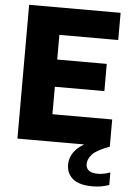

<svg xmlns="http://www.w3.org/2000/svg" viewBox="-63 -786 723 1058"><g transform="rotate(5 299.0 -257.0)"><path d="M54.5 0V-740H560.5V-589.5H235V-453H509V-302.5H235V-150.5H565.5V0ZM489.5 226Q416 226 380.5 196.8Q345 167.5 345 118Q345 70 382.2 31.5Q419.5 -7 515.5 -39.5L565.5 0Q493 26.5 469.8 52.8Q446.5 79 446.5 106.5Q446.5 129 462.5 141.8Q478.5 154.5 514 154.5Q528 154.5 544.8 151.2Q561.5 148 581 141V210.5Q561 217.5 539 221.8Q517 226 489.5 226Z"/></g></svg>

Font: Encode Sans SemiCondensed SemiCondensed ExtraBold
Style: Regular
Weight: 800
Width: 4
Designer: Multiple Designers
Foundry: Impallari Type
Version: Version 3.000; ttfautohint (v1.8.3) -l 8 -r 50 -G 200 -x 14 